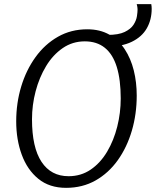

<svg xmlns="http://www.w3.org/2000/svg" viewBox="-20 -896 750 924"><path d="M489 -671 497 -728Q550.5 -728 580 -742.2Q609.5 -756.5 622.8 -777.2Q636 -798 639 -818Q642 -838 642 -849Q642 -857.5 640.5 -865.2Q639 -873 638 -876H708Q709 -870 709.5 -864.8Q710 -859.5 710 -854Q710 -801 686.5 -759.8Q663 -718.5 614 -694.8Q565 -671 489 -671ZM298 8Q218 8 164.8 -35.2Q111.5 -78.5 84.8 -151.2Q58 -224 58 -312Q58 -400 82 -479.5Q106 -559 151 -621.2Q196 -683.5 259 -719.2Q322 -755 400 -755Q461 -755 506 -729.5Q551 -704 580.2 -659.2Q609.5 -614.5 623.8 -557.2Q638 -500 638 -436Q638 -347 614.5 -267Q591 -187 546.8 -125Q502.5 -63 439.8 -27.5Q377 8 298 8ZM310 -48Q370 -48 416.8 -80Q463.5 -112 495.5 -166Q527.5 -220 544.2 -286.5Q561 -353 561 -422Q561 -512.5 542 -573.8Q523 -635 484.5 -666Q446 -697 388 -697Q329 -697 281.8 -664.5Q234.5 -632 201.8 -577.8Q169 -523.5 151.5 -457Q134 -390.5 134 -322Q134 -186.5 179.8 -117.2Q225.5 -48 310 -48Z"/></svg>

Font: Merriweather Sans Variable Regular
Style: Italic
Weight: 300
Italic angle: -8°
Designer: Eben Sorkin
Foundry: Eben Sorkin
Version: Version 2.001